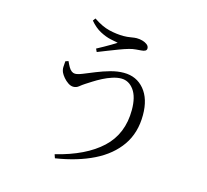

<svg xmlns="http://www.w3.org/2000/svg" viewBox="-120 -947 1240 1149"><g transform="rotate(15 500.0 -372.5)"><path d="M243 -520Q252 -500 260.5 -485.5Q269 -471 279 -464Q289 -457 300 -457Q317 -457 347.5 -469.5Q378 -482 417.5 -498Q457 -514 499.5 -526Q542 -538 582 -538Q661 -538 709 -480.5Q757 -423 757 -323Q757 -213 702.5 -134.5Q648 -56 549 -7Q450 42 315 63L307 40Q490 -5 587.5 -96Q685 -187 685 -335Q685 -416 654 -458.5Q623 -501 576 -501Q551 -501 521.5 -491.5Q492 -482 464 -467.5Q436 -453 412.5 -438Q389 -423 375 -414Q358 -403 343.5 -391Q329 -379 310 -379Q294 -379 277.5 -390Q261 -401 248 -416.5Q235 -432 229 -445Q222 -461 222.5 -477.5Q223 -494 225 -514ZM321 -792 333 -808Q386 -772 432.5 -761Q479 -750 522 -750Q544 -750 567 -754Q590 -758 602 -758Q621 -758 638.5 -753Q656 -748 668 -738.5Q680 -729 680 -715Q680 -705 671.5 -700Q663 -695 646 -694Q635 -693 615 -691.5Q595 -690 574 -684Q549 -677 516 -664.5Q483 -652 450 -639Q417 -626 392 -616L383 -635Q405 -647 426 -658.5Q447 -670 466 -681.5Q485 -693 499 -702Q483 -705 452.5 -711.5Q422 -718 387 -736.5Q352 -755 321 -792Z"/></g></svg>

Font: Early Summer Mincho
Style: Regular
Weight: 400
Designer: GuiWonder
Version: Version 1.002